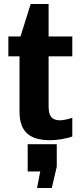

<svg xmlns="http://www.w3.org/2000/svg" viewBox="-20 -694 411 964"><path d="M343 -9V-103C327 -96 296 -90 281 -90C253 -90 224 -99 224 -158V-411H343V-511H224V-674H134L83 -511H22V-411H78V-133C78 -27 135 10 233 10C265 10 316 2 343 -9ZM166 250H240L265 143V30H119V167H182Z"/></svg>

Font: Chivo
Style: Bold
Weight: 700
Designer: Hector Gatti
Foundry: Omnibus-Type
Version: Version 1.003;PS 001.003;hotconv 1.0.70;makeotf.lib2.5.58329